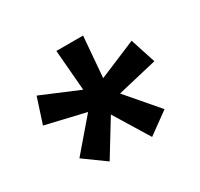

<svg xmlns="http://www.w3.org/2000/svg" viewBox="-113 -732 826 791"><g transform="rotate(-30 300.0 -336.0)"><path d="M236.5 -587.5 252.5 -394 74 -469 35 -349 224 -304.5 97.5 -157 199 -83.5 300 -248.5 401 -83.5 502.5 -157 376 -304.5 565 -349 526 -469 347.5 -394 363.5 -587.5Z"/></g></svg>

Font: Fira Code Light SemiBold
Style: Regular
Weight: 600
Monospace: yes
Version: Version 5.002